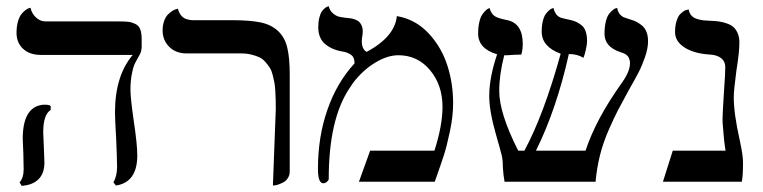

<svg xmlns="http://www.w3.org/2000/svg" viewBox="-20 -585 2455 618"><path d="M399.9 -295.9Q399.9 -270 410.2 -198.2Q421.9 -120.1 421.9 -85Q421.9 2 353 12.2L345.2 2Q356.9 -19 356.9 -48.8Q356.9 -61 355.7 -93Q354.5 -125 354 -136.2Q350.1 -202.6 350.1 -223.1Q350.1 -340.8 407.2 -408.2H127H111.8Q75.2 -408.2 54.2 -428Q33.2 -447.8 33.2 -479Q33.2 -500 37.8 -515.9Q42.5 -531.7 49.1 -539.8Q55.7 -547.9 62.3 -552.7Q68.8 -557.6 73.2 -558.6L78.1 -560.1Q82 -542 95.5 -529.1Q108.9 -516.1 127 -516.1H358.9Q380.9 -516.1 392.1 -514.9Q403.3 -513.7 415 -508.3Q426.8 -502.9 431.4 -490.7Q436 -478.5 436 -458V-434.1Q436 -430.2 435.3 -426.3Q434.6 -422.4 434.1 -420.2Q433.6 -418 431.9 -413.8Q430.2 -409.7 429.4 -408.4Q428.7 -407.2 426 -402.6Q423.3 -397.9 422.9 -397Q415.5 -383.8 411.9 -375.5Q408.2 -367.2 404.1 -345.5Q399.9 -323.7 399.9 -295.9ZM119.1 -159.2Q119.1 -150.9 121.1 -112.8Q123 -74.7 123 -62Q123 -27.3 104.2 -8.3Q85.4 10.7 49.8 13.2L43 2Q56.2 -12.7 56.2 -41Q56.2 -43.9 55.7 -61Q55.2 -78.1 55.2 -88.9Q53.2 -128.9 53.2 -138.2Q53.2 -236.8 112.8 -247.1Q116.7 -248 126 -248Q136.7 -248 143.1 -244.1V-231Q119.1 -216.3 119.1 -159.2Z M858.4 12.2 867.7 -233.9Q867.7 -252.9 867.4 -262.9Q867.2 -272.9 866.2 -290.8Q865.2 -308.6 863.3 -318.8Q861.3 -329.1 857.7 -343.8Q854 -358.4 848.4 -366.9Q842.8 -375.5 834.2 -385.5Q825.7 -395.5 814.7 -400.6Q803.7 -405.8 788.6 -409.4Q773.4 -413.1 755.4 -413.1H580.6Q545.9 -413.1 524.7 -434.3Q503.4 -455.6 503.4 -486.8Q503.4 -504.4 508.5 -518.1Q513.7 -531.7 521 -538.8Q528.3 -545.9 535.4 -550.3Q542.5 -554.7 547.9 -555.7L552.7 -557.1Q559.1 -531.7 578.6 -523.9Q590.3 -520 601.6 -520H727.5Q784.7 -520 818.6 -512.9Q852.5 -505.9 874.5 -485.6Q896.5 -465.3 904.5 -432.4Q912.6 -399.4 912.6 -344.2V-33.2Q912.6 -21.5 907 -12.5Q901.4 -3.4 893.6 1Q885.7 5.4 877.7 8.3Q869.6 11.2 864.3 11.7Z M1257.3 -533.2Q1259.8 -532.7 1265.4 -531.5Q1271 -530.3 1273.4 -529.8Q1325.7 -516.1 1364 -472.9Q1402.3 -429.7 1420.4 -372.8Q1438.5 -315.9 1438.5 -252Q1438.5 -210.9 1428.2 -162.4Q1418 -113.8 1408.7 -85.2Q1399.4 -56.6 1379.4 0H1135.3L1171.4 -100.1H1378.4Q1404.3 -181.2 1404.3 -241.2Q1404.3 -311 1364.3 -359.1Q1324.2 -407.2 1262.2 -407.2Q1227.1 -407.2 1187.3 -383.1Q1147.5 -358.9 1116.2 -317.9Q1114.3 -315.4 1110.8 -309.8Q1107.4 -304.2 1105.5 -301.8Q1038.1 -202.1 1038.1 -8.8Q1038.1 -4.9 1032.5 0Q1026.9 4.9 1020.5 4.9Q1003.4 4.9 1003.4 -42Q1003.4 -144 1033.7 -231.4Q1064 -318.8 1121.1 -380.9Q1121.1 -397.5 1114 -405Q1106.9 -412.6 1089.4 -418Q1051.8 -422.9 1028.1 -441.9Q1004.4 -460.9 1004.4 -497.1Q1004.4 -514.6 1007.8 -528.1Q1011.2 -541.5 1016.1 -548.3Q1021 -555.2 1026.1 -559.1Q1031.2 -563 1034.7 -564L1038.1 -564.9Q1041.5 -550.8 1051.5 -542.2Q1061.5 -533.7 1070.3 -531.5Q1079.1 -529.3 1092.3 -527.8Q1101.6 -526.9 1107.7 -526.1Q1113.8 -525.4 1122.1 -522.5Q1130.4 -519.5 1135.3 -515.4Q1140.1 -511.2 1143.8 -503.4Q1147.5 -495.6 1147.5 -484.9Q1147.5 -475.6 1146 -467.3Q1144.5 -459 1144.5 -453.1Q1144.5 -426.3 1160.2 -418Q1251 -466.8 1257.3 -533.2Z M2065.9 -452.1Q2065.9 -429.2 2055.9 -400.6Q2045.9 -372.1 2035.6 -352.3Q2025.4 -332.5 2002.9 -293Q1980.5 -252.4 1968.8 -229.7Q1957 -207 1939.2 -166.5Q1921.4 -126 1911.1 -85Q1900.9 -43.9 1897 0H1604Q1600.1 -21.5 1598.6 -45.9Q1598.6 -69.8 1594.7 -85.9Q1589.8 -105.5 1576.7 -150.9Q1554.7 -227.5 1554.7 -275.9Q1554.7 -335 1580.1 -410.2Q1519 -428.2 1519 -477.1Q1519 -497.6 1522.7 -513.7Q1526.4 -529.8 1532 -537.8Q1537.6 -545.9 1543 -551Q1548.3 -556.2 1552.2 -557.6L1555.7 -559.1Q1561 -541 1571.8 -533.4Q1582.5 -525.9 1613.8 -520Q1662.6 -508.8 1662.6 -443.8Q1662.6 -423.8 1657.7 -409.2Q1637.2 -409.2 1612.8 -407.2H1603Q1586.9 -344.7 1586.9 -292Q1586.9 -220.7 1647.9 -100.1H1668Q1730.5 -216.3 1784.7 -412.1Q1723.6 -434.6 1723.6 -482.9Q1723.6 -502.9 1727.5 -518.1Q1731.4 -533.2 1737.1 -540.5Q1742.7 -547.9 1748.3 -552.5Q1753.9 -557.1 1757.8 -558.1L1761.7 -559.1Q1767.6 -532.2 1789.1 -526.9Q1793.5 -525.4 1805.7 -522.9Q1807.1 -522.5 1810.3 -522Q1813.5 -521.5 1814.9 -521Q1826.7 -518.1 1834 -514.9Q1841.3 -511.7 1850.8 -504.6Q1860.4 -497.6 1865 -484.4Q1869.6 -471.2 1869.6 -452.1Q1869.6 -442.4 1865.7 -425Q1861.8 -407.7 1857.9 -398.9Q1838.4 -411.1 1811 -411.1Q1771 -232.4 1705.1 -100.1H1864.7Q1897.9 -201.2 1981.9 -318.8Q2007.8 -355 2007.8 -381.8Q2007.8 -387.2 2006.6 -391.6Q2005.4 -396 2003.9 -399.2Q2002.4 -402.3 1999.5 -405.3Q1996.6 -408.2 1994.6 -409.7Q1992.7 -411.1 1989 -412.8Q1985.4 -414.6 1983.6 -415Q1981.9 -415.5 1978.5 -416.7Q1975.1 -418 1974.6 -418Q1925.8 -435.1 1925.8 -476.1Q1925.8 -498.5 1929.9 -515.4Q1934.1 -532.2 1940.2 -540Q1946.3 -547.9 1952.4 -552.7Q1958.5 -557.6 1962.4 -558.6L1966.8 -559.1Q1969.2 -539.6 1986.8 -529.8Q1988.8 -528.8 2006.8 -522.9Q2007.8 -522.5 2009.8 -522Q2011.7 -521.5 2012.7 -521Q2022.5 -518.1 2029.1 -514.6Q2035.6 -511.2 2045.4 -503.7Q2055.2 -496.1 2060.5 -483.2Q2065.9 -470.2 2065.9 -452.1Z M2341.8 -272Q2341.8 -219.2 2360.8 -134.8Q2371.6 -85.4 2371.6 -63Q2371.6 -19 2367.7 0H2113.8L2145.5 -100.1H2315.4Q2310.1 -130.9 2306.6 -181.2Q2305.7 -188 2305.7 -204.1Q2305.7 -216.8 2310.5 -293.9Q2314.5 -347.7 2314.5 -369.1Q2314.5 -387.2 2301.5 -397.5Q2288.6 -407.7 2267.6 -409.2Q2214.8 -412.1 2183.8 -431.9Q2152.8 -451.7 2152.8 -481.9Q2152.8 -502 2157.5 -516.8Q2162.1 -531.7 2168.5 -538.6Q2174.8 -545.4 2181.2 -549.3Q2187.5 -553.2 2192.4 -553.7L2196.8 -554.2Q2198.7 -542.5 2205.6 -534.9Q2212.4 -527.3 2223.9 -523.9Q2235.4 -520.5 2243.9 -519.5Q2252.4 -518.6 2266.6 -518.1Q2282.7 -517.6 2294.2 -515.9Q2305.7 -514.2 2318.8 -509.8Q2332 -505.4 2340.3 -498.3Q2348.6 -491.2 2354.2 -478.5Q2359.9 -465.8 2359.9 -448.2Q2359.9 -416.5 2350.6 -359.9Q2341.8 -294.9 2341.8 -272Z"/></svg>

Font: Common Serif
Style: Regular
Weight: 400
Designer: Philipp H. Poll, Khaled Hosny
Foundry: Stefan Peev, Context Ltd.
Version: Version 1.026